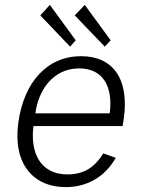

<svg xmlns="http://www.w3.org/2000/svg" viewBox="-20 -756 586 786"><path d="M184 -736 145 -693 267 -565 290 -591ZM327 -736 286 -693 409 -565 433 -591ZM117 -240H482L487 -272C509 -431 444 -526 312 -526C174 -526 78 -421 55 -254C32 -87 115 10 249 10C333 10 408 -29 454 -110L403 -128C369 -74 327 -42 256 -42C144 -42 103 -133 117 -240ZM125 -292C136 -383 195 -476 304 -476C405 -476 443 -397 429 -292Z"/></svg>

Font: United Sans ExtraLight
Style: Italic
Weight: 200
Italic angle: -8°
Designer: Pablo Impallari, Rodrigo Fuenzalida (Modified by Dan O. Williams)
Version: Version 1.000;PS 001.000;hotconv 1.0.88;makeotf.lib2.5.64775